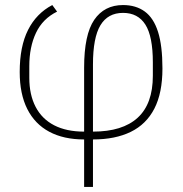

<svg xmlns="http://www.w3.org/2000/svg" viewBox="-20 -540 726 760"><path d="M313 200V12Q232 12 175 -18.5Q118 -49 88 -108.5Q58 -168 58 -255Q58 -356 91 -421.5Q124 -487 187 -520L206 -494Q149 -466 122.5 -410Q96 -354 96 -278V-232Q96 -165 121 -117Q146 -69 194.5 -44Q243 -19 313 -19V-272Q313 -403 353 -461.5Q393 -520 467 -520Q518 -520 553 -494.5Q588 -469 605.5 -414Q623 -359 623 -269Q623 -172 591 -110Q559 -48 497.5 -18Q436 12 348 12V200ZM348 -285V-19Q465 -19 525 -74Q585 -129 585 -240V-293Q585 -396 555.5 -442.5Q526 -489 467 -489Q407 -489 377.5 -440Q348 -391 348 -285Z"/></svg>

Font: IBM Plex Sans ExtraLight
Style: Regular
Weight: 250
Designer: Mike Abbink, Paul van der Laan, Pieter van Rosmalen
Foundry: Bold Monday
Version: Version 3.201